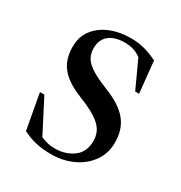

<svg xmlns="http://www.w3.org/2000/svg" viewBox="-129 -597 661 701"><g transform="rotate(30 202.0 -246.5)"><path d="M223 -503Q255.5 -503 282 -496Q308.5 -489 337.5 -474.5L351 -342H334.5L273.5 -475L311 -430.5Q286 -456.5 264.5 -467.2Q243 -478 213.5 -478Q171 -478 147.5 -458.8Q124 -439.5 124 -403.5Q124 -382 133.2 -365Q142.5 -348 167 -332Q191.5 -316 238 -297.5Q272.5 -284 296.8 -268Q321 -252 335.8 -233.2Q350.5 -214.5 357.2 -192.2Q364 -170 364 -143Q364 -97 339 -62.5Q314 -28 273 -9Q232 10 182 10Q146 10 117.2 3.2Q88.5 -3.5 61.5 -17.5L34.5 -166.5H53L132.5 -12.5L99.5 -42Q114 -32.5 128 -26.5Q142 -20.5 156 -17.8Q170 -15 184.5 -15Q228 -15 260.5 -38.5Q293 -62 293 -109.5Q293 -128.5 286.2 -144.2Q279.5 -160 265 -173.2Q250.5 -186.5 227.5 -199Q204.5 -211.5 172.5 -224Q129.5 -241 103.5 -262Q77.5 -283 66.2 -309.5Q55 -336 55 -369.5Q55 -412.5 78 -442.2Q101 -472 139.2 -487.5Q177.5 -503 223 -503Z"/></g></svg>

Font: Newsreader 60pt
Style: Regular
Weight: 400
Designer: Hugues Gentile
Foundry: Production Type
Version: Version 1.003